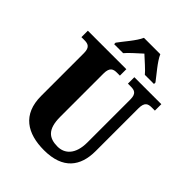

<svg xmlns="http://www.w3.org/2000/svg" viewBox="-261 -1062 1203 1203"><g transform="rotate(45 340.0 -460.5)"><path d="M191 -784V-771H271C290 -795 339 -837 367 -863C393 -839 449 -790 463 -771H544V-784C516 -822 459 -886 440 -931H295C276 -886 218 -822 191 -784ZM350 10C517 10 583 -81 583 -215V-594C583 -650 607 -657 639 -657H666V-714H427V-657H453C484 -657 508 -650 508 -598V-217C508 -110 456 -66 394 -66C318 -66 274 -100 274 -210V-594C274 -650 300 -657 330 -657H356V-714H15V-657H41C72 -657 97 -650 97 -598V-218C97 -54 202 10 350 10Z"/></g></svg>

Font: Noto Serif Bengali Condensed Black
Style: Regular
Weight: 900
Width: 3
Designer: Juan Bruce, Universal Thirst, Indian Type Foundry and the Monotype Design Team.
Foundry: Monotype Imaging Inc.
Version: Version 2.003